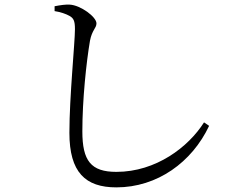

<svg xmlns="http://www.w3.org/2000/svg" viewBox="-20 -771 1040 830"><path d="M281 -702C298 -692 304 -681 304 -645C304 -587 280 -352 280 -197C280 -26 349 39 483 39C660 39 810 -70 884 -227L862 -242C795 -136 655 -28 483 -28C373 -28 336 -76 336 -203C336 -339 353 -501 369 -595C378 -642 397 -649 397 -670C397 -698 328 -749 281 -751C263 -752 242 -749 216 -744V-723C242 -719 265 -711 281 -702Z"/></svg>

Font: Noto Serif CJK JP
Style: Regular
Weight: 400
Designer: Ryoko NISHIZUKA 西塚涼子 (kana & ideographs); Frank Grießhammer (Latin, Greek & Cyrillic); Wenlong ZHANG 张文龙 (bopomofo); San
Foundry: Adobe Systems Incorporated
Version: Version 1.000;PS 1;hotconv 16.6.53;makeotf.lib2.5.65590